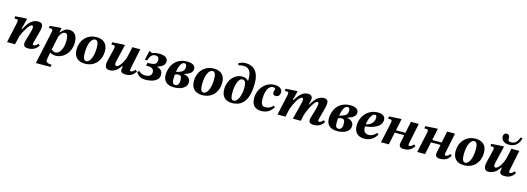

<svg xmlns="http://www.w3.org/2000/svg" viewBox="10 -1899 9078 3305"><g transform="rotate(15 4549.0 -246.5)"><path d="M422 12C546 12 590 -73 601 -89L570 -112C555 -93 531 -65 501 -65C485 -65 480 -73 480 -85C480 -95 483 -108 483 -108L543 -334C548 -354 553 -377 553 -402C553 -447 537 -481 469 -481C333 -481 271 -345 237 -286H223L272 -476H225L61 -465V-423C61 -423 80 -425 91 -425C116 -425 124 -415 124 -396C124 -384 121 -365 121 -365L42 0H184L221 -157C260 -248 336 -388 384 -388C401 -388 406 -372 406 -351C406 -327 399 -301 399 -301L339 -90C337 -83 334 -70 334 -54C334 -14 354 12 422 12Z M907 11C1046 11 1171 -112 1171 -296C1171 -428 1106 -481 1024 -481C959 -481 927 -448 877 -398H870L886 -474H844L676 -459V-419C676 -419 692 -421 705 -421C733 -421 743 -412 743 -392C743 -385 742 -379 741 -373L614 220H874L883 178C803 178 782 152 782 124C782 116 784 96 786 86L806 -16C826 -5 858 11 907 11ZM818 -75 866 -311C885 -362 919 -411 967 -411C995 -411 1023 -394 1023 -291C1023 -150 970 -43 892 -43C864 -43 839 -58 818 -75Z M1431 13C1607 13 1710 -121 1710 -280C1710 -432 1616 -481 1511 -481C1336 -481 1230 -346 1230 -187C1230 -37 1324 13 1431 13ZM1441 -35C1394 -35 1381 -91 1381 -169C1381 -319 1428 -434 1498 -434C1546 -434 1559 -379 1559 -302C1559 -151 1509 -35 1441 -35Z M1869 12C1977 12 2039 -78 2063 -114H2075C2070 -90 2066 -68 2066 -50C2066 -12 2087 12 2156 12C2256 12 2299 -36 2333 -89L2302 -112C2295 -103 2266 -65 2232 -65C2216 -65 2212 -74 2212 -82C2212 -97 2218 -125 2218 -125L2289 -473H2148L2115 -316C2092 -210 2019 -88 1964 -88C1946 -88 1938 -106 1938 -131C1938 -144 1940 -159 1944 -175L2016 -476H1964L1789 -465V-422C1789 -422 1804 -424 1821 -424C1848 -424 1854 -409 1854 -396C1854 -381 1850 -364 1850 -364L1798 -151C1791 -124 1787 -98 1787 -76C1787 -23 1809 12 1869 12Z M2509 10C2622 10 2748 -28 2748 -140C2748 -210 2706 -240 2650 -257L2651 -261C2721 -285 2781 -317 2781 -387C2781 -450 2724 -485 2625 -485C2549 -485 2512 -466 2496 -458H2494L2479 -481H2447L2411 -320H2451C2481 -403 2511 -440 2571 -440C2614 -440 2635 -416 2635 -371C2635 -303 2594 -281 2496 -281H2470L2459 -228H2491C2556 -228 2599 -203 2599 -148C2599 -80 2542 -60 2488 -60C2437 -60 2401 -78 2371 -108L2340 -82C2370 -27 2422 10 2509 10Z M3017 10C3143 10 3245 -43 3245 -142C3245 -207 3191 -246 3126 -255V-258C3199 -281 3273 -313 3273 -385C3273 -446 3218 -479 3127 -479C2907 -479 2824 -305 2824 -162C2824 -67 2875 10 3017 10ZM3028 -35C2983 -35 2972 -72 2972 -133C2972 -156 2973 -181 2976 -207C2995 -216 3018 -223 3038 -223C3073 -223 3096 -208 3096 -138C3096 -64 3069 -35 3028 -35ZM2982 -256C2997 -349 3030 -438 3085 -438C3112 -438 3128 -424 3128 -383C3128 -306 3080 -280 2982 -256Z M3522 13C3698 13 3801 -121 3801 -280C3801 -432 3707 -481 3602 -481C3427 -481 3321 -346 3321 -187C3321 -37 3415 13 3522 13ZM3532 -35C3485 -35 3472 -91 3472 -169C3472 -319 3519 -434 3589 -434C3637 -434 3650 -379 3650 -302C3650 -151 3600 -35 3532 -35Z M4052 12C4264 12 4345 -160 4345 -415C4345 -673 4200 -713 4104 -713C4055 -713 4014 -697 3981 -678L3992 -645C4023 -654 4052 -658 4080 -658C4176 -658 4223 -600 4223 -460C4223 -456 4223 -441 4222 -429H4217C4199 -452 4164 -475 4112 -475C3973 -475 3862 -353 3862 -183C3862 -52 3934 12 4052 12ZM4069 -35C4018 -35 4013 -94 4013 -169C4013 -280 4047 -428 4124 -428C4179 -428 4191 -371 4191 -299C4191 -178 4146 -35 4069 -35Z M4574 14C4681 14 4743 -41 4786 -109L4758 -131C4729 -94 4687 -67 4628 -67C4572 -67 4542 -91 4542 -199C4542 -320 4579 -436 4669 -436C4699 -436 4709 -423 4709 -410C4709 -394 4694 -376 4694 -349C4694 -316 4715 -300 4747 -300C4798 -300 4822 -341 4822 -382C4822 -446 4765 -481 4685 -481C4524 -481 4399 -340 4399 -169C4399 -67 4444 14 4574 14Z M5510 12C5631 12 5675 -72 5687 -89L5656 -112C5640 -93 5617 -65 5587 -65C5572 -65 5566 -72 5566 -85C5566 -95 5569 -108 5569 -108L5628 -334C5630 -342 5638 -381 5638 -409C5638 -447 5624 -481 5560 -481C5469 -481 5403 -413 5347 -309H5335L5349 -355C5350 -358 5358 -385 5358 -411C5358 -446 5343 -482 5278 -482C5165 -482 5100 -372 5062 -312H5050L5093 -476H5056L4880 -465V-423C4880 -423 4900 -425 4911 -425C4937 -425 4945 -415 4945 -397C4945 -384 4941 -365 4941 -365L4861 0H5003L5035 -143C5074 -254 5146 -388 5197 -388C5214 -388 5219 -373 5219 -354C5219 -335 5214 -313 5213 -310C5189 -204 5185 -187 5134 0H5277L5299 -103C5329 -208 5420 -388 5472 -388C5488 -388 5493 -371 5493 -354C5493 -330 5483 -288 5477 -267L5425 -88C5423 -82 5420 -64 5420 -50C5420 -19 5436 12 5510 12Z M5925 10C6051 10 6153 -43 6153 -142C6153 -207 6099 -246 6034 -255V-258C6107 -281 6181 -313 6181 -385C6181 -446 6126 -479 6035 -479C5815 -479 5732 -305 5732 -162C5732 -67 5783 10 5925 10ZM5936 -35C5891 -35 5880 -72 5880 -133C5880 -156 5881 -181 5884 -207C5903 -216 5926 -223 5946 -223C5981 -223 6004 -208 6004 -138C6004 -64 5977 -35 5936 -35ZM5890 -256C5905 -349 5938 -438 5993 -438C6020 -438 6036 -424 6036 -383C6036 -306 5988 -280 5890 -256Z M6409 15C6493 15 6571 -18 6630 -116L6601 -139C6562 -91 6521 -68 6467 -68C6411 -68 6369 -93 6369 -180C6369 -184 6369 -188 6369 -193C6483 -203 6657 -251 6657 -381C6657 -466 6583 -482 6524 -482C6340 -482 6226 -329 6226 -171C6226 -65 6278 15 6409 15ZM6372 -233C6385 -335 6432 -431 6485 -431C6508 -431 6516 -413 6516 -384C6516 -300 6452 -241 6372 -233Z M7111 12C7228 11 7262 -40 7296 -89L7265 -112C7249 -94 7228 -65 7194 -65C7182 -65 7175 -71 7175 -84C7175 -98 7181 -126 7181 -126L7252 -473H7112L7070 -266H6901L6945 -476H6902L6721 -465V-422C6733 -423 6741 -424 6750 -424C6783 -424 6787 -413 6787 -389C6787 -387 6787 -376 6784 -364L6705 0H6845L6891 -221H7061L7045 -142C7032 -83 7029 -67 7029 -50C7029 -15 7054 12 7111 12Z M7757 12C7874 11 7908 -40 7942 -89L7911 -112C7895 -94 7874 -65 7840 -65C7828 -65 7821 -71 7821 -84C7821 -98 7827 -126 7827 -126L7898 -473H7758L7716 -266H7547L7591 -476H7548L7367 -465V-422C7379 -423 7387 -424 7396 -424C7429 -424 7433 -413 7433 -389C7433 -387 7433 -376 7430 -364L7351 0H7491L7537 -221H7707L7691 -142C7678 -83 7675 -67 7675 -50C7675 -15 7700 12 7757 12Z M8186 13C8362 13 8465 -121 8465 -280C8465 -432 8371 -481 8266 -481C8091 -481 7985 -346 7985 -187C7985 -37 8079 13 8186 13ZM8196 -35C8149 -35 8136 -91 8136 -169C8136 -319 8183 -434 8253 -434C8301 -434 8314 -379 8314 -302C8314 -151 8264 -35 8196 -35Z M8624 12C8732 12 8794 -78 8818 -114H8830C8825 -90 8821 -68 8821 -50C8821 -12 8842 12 8911 12C9011 12 9054 -36 9088 -89L9057 -112C9050 -103 9021 -65 8987 -65C8971 -65 8967 -74 8967 -82C8967 -97 8973 -125 8973 -125L9044 -473H8903L8870 -316C8847 -210 8774 -88 8719 -88C8701 -88 8693 -106 8693 -131C8693 -144 8695 -159 8699 -175L8771 -476H8719L8544 -465V-422C8544 -422 8559 -424 8576 -424C8603 -424 8609 -409 8609 -396C8609 -381 8605 -364 8605 -364L8553 -151C8546 -124 8542 -98 8542 -76C8542 -23 8564 12 8624 12ZM8844 -529C8964 -529 9020 -608 9041 -694L9006 -702C8978 -627 8948 -579 8867 -579C8817 -579 8813 -598 8813 -644V-653C8813 -681 8794 -703 8760 -703C8724 -703 8703 -679 8703 -639C8703 -582 8746 -529 8844 -529Z"/></g></svg>

Font: STIX Two Text
Style: Bold Italic
Weight: 700
Italic angle: -12°
Designer: Ross Mills, John Hudson & Paul Hanslow, Tiro Typeworks Ltd; with prior portions MicroPress Inc. and Coen Hoffman, Elsevi
Foundry: Tiro Typeworks Ltd
Version: Version 2.13 b171